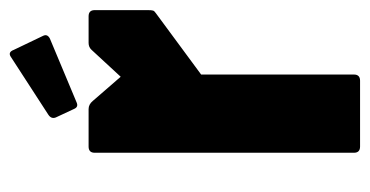

<svg xmlns="http://www.w3.org/2000/svg" viewBox="-200 -550 750 389"><g transform="rotate(-90 174.5 -355.0)"><path d="M72.5 0Q60 0 60 -12.5V-537.5Q60 -550 72.5 -550H148.5Q158 -550 165 -541.5L214 -485L268.5 -544Q274 -550 282.5 -550H336.5Q349 -550 349 -537.5V-430Q349 -422 348 -419.2Q347 -416.5 342.5 -413.5L218.5 -322V-12.5Q218.5 0 206 0ZM162.5 -574.5Q153 -570 149 -579L131.5 -616.5Q128 -625.5 137 -631.5L255 -708Q264 -713.5 268.5 -701.5L297 -642Q301 -633.5 291.5 -628.5Z"/></g></svg>

Font: Jaro
Style: Regular
Weight: 400
Designer: Agyei Archer, Celine Hurka, Mirko Velimirović
Version: Version 1.000